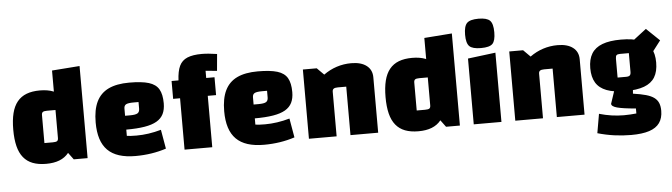

<svg xmlns="http://www.w3.org/2000/svg" viewBox="-53 -980 4832 1381"><g transform="rotate(-5 2363.0 -289.5)"><path d="M245 -515Q301 -515 341.5 -499Q382 -483 408 -450.5Q434 -418 447 -368Q460 -318 460 -250Q460 -182 447 -132Q434 -82 408 -49.5Q382 -17 341.5 -1Q301 15 245 15Q189 15 148.5 -0.5Q108 -16 81.5 -48.5Q55 -81 42.5 -131Q30 -181 30 -250Q30 -319 42.5 -369Q55 -419 81.5 -451.5Q108 -484 148.5 -499.5Q189 -515 245 -515ZM345 -365H284Q262 -365 253.5 -359Q245 -353 245 -337V-135H306Q329 -135 337 -141Q345 -147 345 -163ZM545 -665V0H445L345 -135V-650Z M890 15Q822 15 772 -1Q722 -17 689.5 -49.5Q657 -82 641 -132Q625 -182 625 -250Q625 -342 653.5 -400.5Q682 -459 740.5 -487Q799 -515 890 -515Q980 -515 1031 -499.5Q1082 -484 1103.5 -447Q1125 -410 1125 -345Q1125 -300 1109.5 -268.5Q1094 -237 1060.5 -217.5Q1027 -198 972.5 -189Q918 -180 840 -180H810V-280H876Q915 -280 930 -289Q945 -298 945 -322V-370H909Q870 -370 855 -362Q840 -354 840 -332V-135Q861 -131 910 -131Q953 -131 997.5 -137.5Q1042 -144 1088 -157L1112 -19Q1060 -2 1004.5 6.5Q949 15 890 15Z M1445 0H1245V-500Q1248 -566 1266 -604Q1284 -642 1323.5 -658.5Q1363 -675 1428 -675Q1451 -675 1478 -672.5Q1505 -670 1538 -665L1527 -544L1445 -552ZM1505 -500V-371H1195V-500Z M1818 15Q1750 15 1700 -1Q1650 -17 1617.5 -49.5Q1585 -82 1569 -132Q1553 -182 1553 -250Q1553 -342 1581.5 -400.5Q1610 -459 1668.5 -487Q1727 -515 1818 -515Q1908 -515 1959 -499.5Q2010 -484 2031.5 -447Q2053 -410 2053 -345Q2053 -300 2037.5 -268.5Q2022 -237 1988.5 -217.5Q1955 -198 1900.5 -189Q1846 -180 1768 -180H1738V-280H1804Q1843 -280 1858 -289Q1873 -298 1873 -322V-370H1837Q1798 -370 1783 -362Q1768 -354 1768 -332V-135Q1789 -131 1838 -131Q1881 -131 1925.5 -137.5Q1970 -144 2016 -157L2040 -19Q1988 -2 1932.5 6.5Q1877 15 1818 15Z M2143 0V-500H2243L2293 -450Q2337 -482 2387.5 -498.5Q2438 -515 2493 -515Q2564 -515 2603.5 -484.5Q2643 -454 2643 -400V0H2443V-350H2382Q2361 -350 2352 -343.5Q2343 -337 2343 -322V0Z M2933 -515Q2989 -515 3029.5 -499Q3070 -483 3096 -450.5Q3122 -418 3135 -368Q3148 -318 3148 -250Q3148 -182 3135 -132Q3122 -82 3096 -49.5Q3070 -17 3029.5 -1Q2989 15 2933 15Q2877 15 2836.5 -0.5Q2796 -16 2769.5 -48.5Q2743 -81 2730.5 -131Q2718 -181 2718 -250Q2718 -319 2730.5 -369Q2743 -419 2769.5 -451.5Q2796 -484 2836.5 -499.5Q2877 -515 2933 -515ZM3033 -365H2972Q2950 -365 2941.5 -359Q2933 -353 2933 -337V-135H2994Q3017 -135 3025 -141Q3033 -147 3033 -163ZM3233 -665V0H3133L3033 -135V-650Z M3333 -475 3533 -500V0H3333ZM3433 -542Q3372 -542 3349.5 -564Q3327 -586 3327 -647Q3327 -709 3349.5 -731.5Q3372 -754 3433 -754Q3493 -754 3515.5 -731.5Q3538 -709 3538 -647Q3538 -586 3516.5 -564Q3495 -542 3433 -542Z M3633 0V-500H3733L3783 -450Q3827 -482 3877.5 -498.5Q3928 -515 3983 -515Q4054 -515 4093.5 -484.5Q4133 -454 4133 -400V0H3933V-350H3872Q3851 -350 3842 -343.5Q3833 -337 3833 -322V0Z M4440 -143Q4358 -143 4305.5 -163Q4253 -183 4228 -224Q4203 -265 4203 -329Q4203 -393 4228 -434Q4253 -475 4305.5 -495Q4358 -515 4440 -515Q4524 -515 4576.5 -495.5Q4629 -476 4654 -435Q4679 -394 4679 -329Q4679 -264 4654 -223Q4629 -182 4576.5 -162.5Q4524 -143 4440 -143ZM4393 -245H4455Q4474 -245 4481.5 -252.5Q4489 -260 4489 -277V-413H4425Q4407 -413 4400 -406.5Q4393 -400 4393 -381ZM4685 20Q4685 73 4660.5 107.5Q4636 142 4585.5 158.5Q4535 175 4455 175Q4393 175 4332.5 166.5Q4272 158 4213 141L4237 3Q4282 16 4326.5 22.5Q4371 29 4415 29Q4439 29 4461 27.5Q4483 26 4505 24V-12Q4411 -20 4370.5 -31Q4330 -42 4330 -61L4367 -172L4497 -170L4493 -120Q4549 -112 4586 -101.5Q4623 -91 4644.5 -75Q4666 -59 4675.5 -36Q4685 -13 4685 20ZM4627 -362 4526 -499 4626 -576 4721 -485Z"/></g></svg>

Font: Changa ExtraBold
Style: Regular
Weight: 800
Designer: Eduardo Rodriguez Tunni
Foundry: Eduardo Rodriguez Tunni
Version: Version 3.002; ttfautohint (v1.8.2)